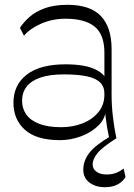

<svg xmlns="http://www.w3.org/2000/svg" viewBox="-20 -576 559 800"><path d="M435 0Q426 -40 420.5 -85Q415 -130 415 -162V-356Q415 -432 374.5 -465Q334 -498 253 -498Q198 -498 150.5 -477Q103 -456 80 -427L63 -460Q78 -483 102.5 -505Q127 -527 166 -541.5Q205 -556 261 -556Q356 -556 400.5 -509Q445 -462 445 -371V-179Q445 -136 450.5 -89Q456 -42 465 0ZM230 8Q132 8 84 -35Q36 -78 36 -148Q36 -222 91.5 -265Q147 -308 253 -308Q335 -308 379 -286Q423 -264 425 -232L422 -126Q421 -84 391 -54Q361 -24 317.5 -8Q274 8 230 8ZM235 -46Q282 -46 322.5 -61.5Q363 -77 389 -107.5Q415 -138 415 -182Q416 -212 399 -230.5Q382 -249 344.5 -257.5Q307 -266 245 -266Q186 -266 147.5 -252.5Q109 -239 90.5 -214.5Q72 -190 72 -156Q72 -124 89.5 -99Q107 -74 143.5 -60Q180 -46 235 -46ZM417 204Q378 204 352.5 184.5Q327 165 327 131Q327 95 351 62.5Q375 30 443 -10L465 0Q404 39 385 63.5Q366 88 366 109Q366 128 382 139.5Q398 151 423 151Q447 151 464.5 144Q482 137 495 126L503 161Q493 180 471 192Q449 204 417 204Z"/></svg>

Font: Savate ExtraLight
Style: Regular
Weight: 200
Designer: Max Esnée
Foundry: Plomb Type
Version: Version 2.000